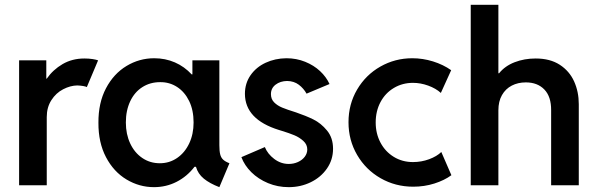

<svg xmlns="http://www.w3.org/2000/svg" viewBox="-20 -772 2488 800"><path d="M59.6 -520.5H172.9V-444.3H174.8Q200.7 -481.4 240.7 -504.9Q280.8 -528.3 332 -528.3Q349.6 -528.3 365.7 -525.9Q381.8 -523.4 388.7 -520.5L341.8 -409.2Q337.9 -411.6 326.4 -413.6Q314.9 -415.5 301.8 -416Q272.9 -415.5 243.2 -400.1Q213.4 -384.8 194.1 -354.7Q174.8 -324.7 174.8 -284.2V0H59.6Z M796.4 -77.1H790.5Q759.3 -36.6 715.8 -14.4Q672.4 7.8 621.6 7.8Q560.5 7.8 507.1 -24.2Q453.6 -56.2 421.6 -117.2Q389.6 -178.2 390.1 -260.7Q389.6 -343.3 421.6 -404.1Q453.6 -464.8 507.1 -497.1Q560.5 -529.3 622.6 -529.3Q668.9 -529.3 708.7 -512Q748.5 -494.6 778.8 -461.9H781.7V-520.5H894V-167Q894 -142.6 897.5 -128.9Q900.9 -115.2 909.7 -106.9Q918.5 -98.6 936 -91.8L894 7.8Q853.5 -7.8 829.1 -27.8Q804.7 -47.9 796.4 -77.1ZM786.6 -261.7Q786.6 -313 768.1 -351.1Q749.5 -389.2 717.8 -409.7Q686 -430.2 647 -429.7Q605.5 -429.7 573 -408.9Q540.5 -388.2 522.5 -349.9Q504.4 -311.5 504.4 -261.7Q504.4 -212.9 522.5 -174.3Q540.5 -135.7 572.8 -113.8Q605 -91.8 646 -91.8Q686 -91.8 718 -113.8Q750 -135.7 768.3 -174.3Q786.6 -212.9 786.6 -261.7Z M985.8 -117.2 1083.5 -159.2Q1095.2 -130.4 1122.8 -109.6Q1150.4 -88.9 1183.1 -88.9Q1203.6 -88.9 1221.4 -96.9Q1239.3 -105 1249.8 -118.9Q1260.3 -132.8 1260.3 -149.4Q1260.3 -169.9 1243.9 -184.8Q1227.5 -199.7 1206.3 -208.5Q1185.1 -217.3 1154.8 -226.6L1142.1 -230.5Q1001 -274.4 1000.5 -380.9Q1000.5 -424.8 1023.9 -458.5Q1047.4 -492.2 1086.7 -510.5Q1126 -528.8 1173.3 -529.3Q1215.3 -529.3 1251.5 -514.6Q1287.6 -500 1313.5 -475.8Q1339.4 -451.7 1353 -421.9L1257.3 -381.8Q1245.1 -403.8 1225.1 -418.9Q1205.1 -434.1 1176.3 -434.6Q1147.5 -434.1 1128.2 -419.2Q1108.9 -404.3 1108.9 -379.9Q1108.9 -358.9 1122.3 -345.5Q1135.7 -332 1155.8 -323.7Q1175.8 -315.4 1213.4 -303.7Q1253.9 -290 1285.6 -274.4Q1317.4 -258.8 1342.5 -228.3Q1367.7 -197.8 1367.7 -152.3Q1367.7 -106.4 1342.3 -69.8Q1316.9 -33.2 1274.7 -12.7Q1232.4 7.8 1183.1 7.8Q1137.2 7.8 1096.7 -9Q1056.2 -25.9 1027.3 -54.4Q998.5 -83 985.8 -117.2Z M1432.1 -262.7Q1432.1 -337.9 1468 -398.9Q1503.9 -460 1564.9 -494.6Q1626 -529.3 1697.8 -529.3Q1741.7 -529.3 1784.2 -516.1Q1826.7 -502.9 1859.9 -479.5L1816.9 -384.8Q1795.9 -403.8 1764.2 -415.3Q1732.4 -426.8 1700.7 -426.8Q1656.7 -426.8 1621.1 -405.5Q1585.4 -384.3 1565.4 -346.7Q1545.4 -309.1 1545.4 -261.7Q1545.4 -215.3 1565.4 -177.7Q1585.4 -140.1 1620.8 -118.4Q1656.2 -96.7 1700.7 -96.7Q1735.8 -96.7 1768.1 -108.6Q1800.3 -120.6 1818.8 -138.7L1860.8 -42Q1831.5 -20.5 1789.8 -7.3Q1748 5.9 1701.7 5.9Q1627.4 5.9 1565.7 -29.5Q1503.9 -64.9 1468 -126.5Q1432.1 -188 1432.1 -262.7Z M1941.4 -752H2056.6V-466.8H2059.6Q2084 -497.1 2124.3 -512.7Q2164.6 -528.3 2211.9 -528.3Q2272 -528.3 2312.3 -502.2Q2352.5 -476.1 2372.1 -432.9Q2391.6 -389.6 2391.6 -337.9V0H2276.4V-312.5Q2276.9 -369.1 2248.3 -398.9Q2219.7 -428.7 2170.9 -428.7Q2138.2 -428.7 2112.3 -415.3Q2086.4 -401.9 2071.5 -375.7Q2056.6 -349.6 2056.6 -312.5V0H1941.4Z"/></svg>

Font: Reddit Sans Strawberry SemiBold
Style: Regular
Weight: 600
Designer: Stephen Hutchings
Foundry: Reddit
Version: Version 1.013